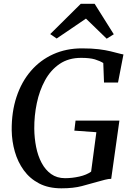

<svg xmlns="http://www.w3.org/2000/svg" viewBox="-20 -1014 720 1042"><path d="M313 8Q243 8 192.2 -18.5Q141.5 -45 109 -90Q76.5 -135 60.5 -191Q44.5 -247 43.5 -306Q42.5 -406.5 69.8 -488.5Q97 -570.5 147.8 -629.2Q198.5 -688 269 -719.8Q339.5 -751.5 424.5 -751.5Q478.5 -751.5 516.2 -746.8Q554 -742 580.2 -735.5Q606.5 -729 625.5 -724Q631.5 -722.5 637.5 -721Q643.5 -719.5 650 -718.5L620.5 -566H544.5L540.5 -672Q522 -683.5 494.8 -691.8Q467.5 -700 420 -700Q352 -700 303.5 -667Q255 -634 224.5 -578.2Q194 -522.5 179.8 -454.2Q165.5 -386 166 -316Q166.5 -265 176 -216.8Q185.5 -168.5 205.8 -130.2Q226 -92 257.5 -69.5Q289 -47 333 -47Q371.5 -47 410.5 -55.8Q449.5 -64.5 474.5 -82.5L503 -296.5L383.5 -305L390 -359.5H628L583.5 -43.5Q569 -43.5 549.5 -38.5Q530 -33.5 509 -27.5Q470.5 -16.5 424.5 -4.2Q378.5 8 313 8ZM252.5 -829 418.5 -993.5H493.5L597.5 -828L559 -804Q531 -831 502.8 -858.5Q474.5 -886 446.5 -913Q407 -886 367.2 -859Q327.5 -832 287.5 -805Z"/></svg>

Font: Merriweather 28pt Medium
Style: Italic
Weight: 500
Italic angle: -7.8°
Version: Version 2.101